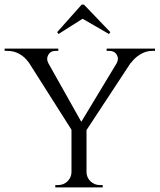

<svg xmlns="http://www.w3.org/2000/svg" viewBox="-25 -810 690 830"><path d="M149 -599 334 -270 293 -235 62 -599ZM349 -258V0H284V-258ZM517 -599H580L342 -237L305 -248ZM479 -536Q490 -556 480 -573Q470 -590 448 -590Q448 -590 442 -590Q436 -590 436 -590V-600H645V-590H633Q605 -590 580.5 -574.5Q556 -559 542 -539ZM184 -537 99 -540Q83 -563 59.5 -576.5Q36 -590 7 -590H-5V-600H227V-590Q227 -590 221 -590Q215 -590 215 -590Q193 -590 183.5 -572.5Q174 -555 184 -537ZM287 -64V0H214V-10Q215 -10 220.5 -10Q226 -10 226 -10Q250 -10 266.5 -26Q283 -42 284 -64ZM346 -64H349Q350 -42 366.5 -26Q383 -10 407 -10Q407 -10 413 -10Q419 -10 419 -10V0H346ZM222 -671 228 -663 332 -729 446 -663 452 -671 338 -790H328Z"/></svg>

Font: Cinzel
Style: Regular
Weight: 400
Designer: Natanael Gama
Version: Version 2.000